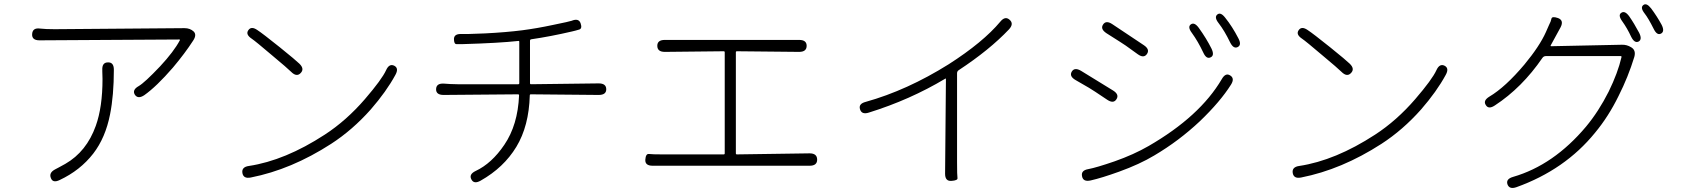

<svg xmlns="http://www.w3.org/2000/svg" viewBox="-20 -841 8000 914"><path d="M264 16Q231 32 222 6Q212 -19 243 -35L260 -44Q276 -52 291 -61Q392 -119 436 -242Q468 -331 468 -465Q468 -483 467 -501V-507Q465 -544 494 -544Q522 -545 522 -509Q522 -387 504 -297Q482 -185 424 -110Q362 -30 264 16ZM667 -388Q637 -368 622 -390Q608 -413 640 -431Q668 -447 742 -525Q808 -596 836 -649Q838 -653 833 -653L168 -649Q131 -649 133 -679Q135 -710 171 -705Q197 -702 240 -702L858 -707Q885 -707 902 -691Q918 -675 899 -647Q861 -588 803 -519Q725 -429 667 -388Z M1174 4Q1139 11 1134 -17Q1129 -46 1165 -51Q1337 -77 1526 -200Q1629 -267 1717 -369Q1798 -463 1818 -507Q1833 -540 1857 -528Q1880 -516 1862 -484Q1819 -405 1745 -320Q1658 -222 1556 -156Q1367 -34 1174 4ZM1411 -493Q1392 -473 1366 -499Q1349 -516 1277 -576Q1196 -645 1178 -657Q1148 -677 1162 -697Q1176 -718 1205 -698Q1231 -681 1312 -616Q1390 -553 1405 -538Q1431 -513 1411 -493Z M2268 19Q2236 37 2224 13Q2211 -11 2244 -27Q2321 -63 2381 -152Q2445 -246 2451 -387Q2451 -392 2446 -392L2092 -389Q2055 -389 2056 -417Q2057 -445 2093 -443L2123 -441Q2140 -440 2158 -440H2447Q2452 -440 2452 -445V-642Q2452 -647 2447 -646Q2356 -636 2184 -631Q2166 -631 2153 -631Q2141 -631 2141 -656Q2142 -681 2178 -679Q2192 -678 2289 -682Q2389 -687 2467 -697Q2536 -706 2611 -722Q2694 -739 2701 -742Q2735 -756 2744 -730Q2753 -704 2736 -700Q2720 -695 2702 -691Q2599 -667 2509 -654Q2503 -653 2503 -647V-445Q2503 -440 2508 -440L2830 -444Q2866 -444 2866 -416Q2866 -389 2830 -389L2507 -392Q2502 -392 2502 -387Q2498 -241 2438 -142Q2378 -43 2268 19Z M3087 -52Q3050 -52 3052 -81Q3054 -110 3069.5 -108Q3085 -106 3132 -106H3425Q3430 -106 3430 -111V-592Q3430 -597 3425 -597L3145 -594Q3109 -594 3109 -623Q3109 -651 3145 -651H3784Q3820 -651 3820 -623Q3820 -594 3784 -594L3488 -597Q3483 -597 3483 -592V-111Q3483 -106 3488 -106L3834 -111Q3870 -111 3870 -81Q3870 -52 3834 -52Z M4510 20Q4479 23 4479 -14L4483 -464Q4483 -469 4479 -466Q4312 -366 4116 -305Q4082 -294 4074 -321Q4066 -347 4101 -356Q4298 -411 4496 -535Q4660 -640 4742 -738Q4765 -766 4786 -747Q4808 -728 4783 -701Q4690 -603 4544 -507Q4536 -502 4536 -492V-69Q4536 -5 4538 6.5Q4540 18 4510 20Z M5172 18Q5136 26 5131 -2Q5125 -30 5161 -36Q5199 -43 5286 -73Q5377 -105 5448 -146Q5692 -287 5796 -464Q5814 -496 5836 -482Q5859 -468 5840 -438Q5789 -357 5692 -264Q5592 -170 5475 -101Q5405 -59 5308 -24Q5225 6 5172 18ZM5295 -369Q5281 -346 5251 -366L5194 -404Q5179 -414 5164 -423L5100 -460Q5069 -478 5082 -500Q5095 -522 5126 -504L5279 -410Q5309 -391 5295 -369ZM5743 -568Q5723 -558 5708 -591Q5683 -644 5654 -684Q5632 -713 5649 -725Q5666 -737 5687 -708Q5723 -658 5747 -610Q5763 -577 5743 -568ZM5440 -584Q5425 -562 5396 -583L5339 -624Q5325 -634 5310 -643L5247 -683Q5217 -703 5231 -724Q5245 -746 5275 -726L5425 -626Q5455 -606 5440 -584ZM5872 -617Q5852 -607 5836 -639Q5809 -695 5781 -731Q5759 -759 5775 -772Q5791 -785 5813 -756Q5846 -715 5875 -659Q5892 -627 5872 -617Z M6174 4Q6139 11 6134 -17Q6129 -46 6165 -51Q6337 -77 6526 -200Q6629 -267 6717 -369Q6798 -463 6818 -507Q6833 -540 6857 -528Q6880 -516 6862 -484Q6819 -405 6745 -320Q6658 -222 6556 -156Q6367 -34 6174 4ZM6411 -493Q6392 -473 6366 -499Q6349 -516 6277 -576Q6196 -645 6178 -657Q6148 -677 6162 -697Q6176 -718 6205 -698Q6231 -681 6312 -616Q6390 -553 6405 -538Q6431 -513 6411 -493Z M7199 50Q7165 62 7156 36Q7148 11 7183 1Q7376 -55 7530 -238Q7590 -310 7638 -405Q7682 -495 7699 -569Q7700 -574 7695 -574H7339Q7329 -574 7323 -566Q7225 -423 7096 -339Q7066 -319 7053 -341Q7039 -362 7070 -381Q7146 -426 7237 -534Q7309 -621 7339 -688Q7346 -705 7354 -722Q7363 -739 7365.5 -752Q7368 -765 7397 -755Q7426 -744 7409 -711L7362 -625Q7360 -621 7365 -621L7700 -628Q7724 -629 7745 -616Q7769 -602 7760 -570Q7731 -475 7685 -384Q7637 -286 7573 -209Q7430 -33 7199 50ZM7780 -643Q7761 -634 7745 -666Q7726 -707 7703 -739Q7681 -769 7698 -780Q7715 -792 7736 -763Q7759 -730 7783 -685Q7799 -653 7780 -643ZM7887 -681Q7868 -671 7852 -704Q7827 -754 7809 -777Q7787 -805 7803 -817Q7818 -829 7840 -801Q7869 -762 7890 -723Q7906 -691 7887 -681Z"/></svg>

Font: Resource Han Rounded CN Light
Style: Regular
Weight: 300
Designer: Cyano Hao (round all glyphs); Ryoko NISHIZUKA 西塚涼子 (kana, bopomofo & ideographs); Paul D. Hunt (Latin, Greek & Cyrillic)
Foundry: Cyano Hao
Version: 0.990